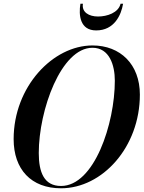

<svg xmlns="http://www.w3.org/2000/svg" viewBox="-20 -1005 774 1035"><path d="M427 -985H413.5C403.5 -924 410.5 -841 498.5 -841C596 -841 633.5 -924 643.5 -985H630C618.5 -936 557 -916 508.5 -916C459.5 -916 419.5 -939 427 -985ZM309 10C531.5 10 734 -212 734 -495C734 -658 629 -760 478.5 -760C265.5 -760 53.5 -538 53.5 -255C53.5 -92 148 10 309 10ZM478.5 -747.5C570 -747.5 599 -653.5 599 -570C599 -338 488 -2.5 309 -2.5C217.5 -2.5 189 -76.5 189 -180C189 -412 309.5 -747.5 478.5 -747.5Z"/></svg>

Font: Bodoni* 16pt Medium
Style: Italic
Weight: 500
Italic angle: -13°
Version: Version 2.3